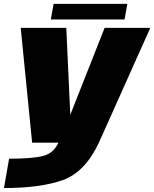

<svg xmlns="http://www.w3.org/2000/svg" viewBox="-44 -737 796 992"><path d="M122 0H467L732.5 -593H496.5L320 -146H319L298.5 -593H63ZM-23.5 234.5Q165 234.5 280.2 193.5Q395.5 152.5 467 0L258 -0.5Q233.5 55 177.8 69Q122 83 3 83ZM218.5 -636.5H599.5L614 -717H233Z"/></svg>

Font: Anybody Thin Black
Style: Italic
Weight: 900
Italic angle: -10°
Version: Version 1.113;gftools[0.9.25]